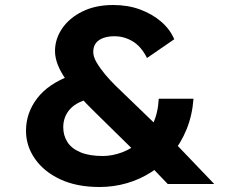

<svg xmlns="http://www.w3.org/2000/svg" viewBox="-20 -736 917 768"><path d="M651 0 578 -76 527 -123 359 -288Q324 -322 295 -354.5Q266 -387 244.5 -417Q223 -447 211.5 -476Q200 -505 200 -532Q200 -580 228.5 -622Q257 -664 309.5 -690Q362 -716 433 -716Q492 -716 540.5 -698Q589 -680 624.5 -649.5Q660 -619 677 -579L568 -504Q545 -550 511 -570.5Q477 -591 438 -591Q412 -591 393 -584Q374 -577 363.5 -563.5Q353 -550 353 -528Q353 -509 366.5 -486Q380 -463 400 -439Q420 -415 443 -392.5Q466 -370 484 -353L627 -215L679 -165L837 0ZM378 12Q287 12 221.5 -18.5Q156 -49 120 -100.5Q84 -152 84 -213Q84 -284 128.5 -342.5Q173 -401 263 -434L353 -345Q289 -331 261 -300.5Q233 -270 233 -227Q233 -194 249.5 -168Q266 -142 301.5 -127Q337 -112 391 -112Q429 -112 468 -126.5Q507 -141 539 -169.5Q571 -198 591.5 -240.5Q612 -283 615 -341H754Q749 -274 726 -218Q703 -162 667 -119.5Q631 -77 585 -47.5Q539 -18 486.5 -3Q434 12 378 12Z"/></svg>

Font: Lexend Exa SemiBold
Style: Regular
Weight: 600
Designer: Bonnie Shaver-Troup, Thomas Jockin
Foundry: Lexend
Version: Version 1.007